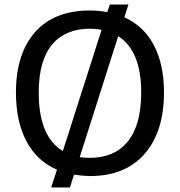

<svg xmlns="http://www.w3.org/2000/svg" viewBox="-20 -762 790 843"><path d="M205 61H287L305 5C334.3 9 357.7 11 375 11C478.3 11 558.3 -21.5 615 -86.5C671.7 -151.5 700 -241.3 700 -356C700 -438 685.2 -507.2 655.5 -563.5C625.8 -619.8 582.7 -660.7 526 -686L544 -742H462L451 -709C423 -713.7 397.7 -716 375 -716C270.3 -716 190 -684.3 134 -621C78 -557.7 50 -469.3 50 -356C50 -271.3 65.3 -200 96 -142C126.7 -84 171.3 -42.3 230 -17ZM150 -356C150 -449.3 169.5 -519.3 208.5 -566C247.5 -612.7 303 -636 375 -636C391 -636 408 -634.3 426 -631L256 -99C185.3 -141 150 -226.7 150 -356ZM375 -69C359 -69 344 -70 330 -72L499 -603C566.3 -560.3 600 -478 600 -356C600 -261.3 580.5 -189.8 541.5 -141.5C502.5 -93.2 447 -69 375 -69Z"/></svg>

Font: Telex Regular
Style: Regular
Weight: 400
Designer: Andres Torresi
Foundry: Andres Torresi
Version: Version 1.001